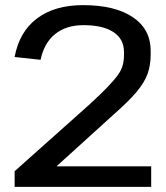

<svg xmlns="http://www.w3.org/2000/svg" viewBox="-20 -728 645 748"><path d="M37 -61 332 -324Q374 -363 399.5 -389.5Q425 -416 439 -435.5Q453 -455 458 -473.5Q463 -492 463 -513V-526Q463 -576 422 -603Q381 -630 305 -630Q238 -630 195 -595.5Q152 -561 138 -495L37 -506Q55 -604 124 -656Q193 -708 303 -708Q428 -708 497.5 -661Q567 -614 567 -530V-516Q567 -474 555 -440.5Q543 -407 512.5 -370.5Q482 -334 424 -283L135 -21L104 -80H569V0H37Z"/></svg>

Font: Pathway Extreme 8pt Thin 12pt Medium
Style: Regular
Weight: 500
Version: Version 1.001;gftools[0.9.26]